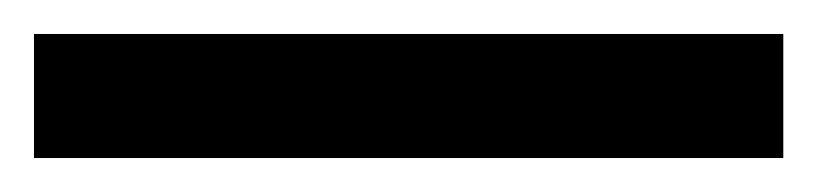

<svg xmlns="http://www.w3.org/2000/svg" viewBox="-22 65 481 113"><path d="M439 158V85H-2V158Z"/></svg>

Font: Noto Sans Ethiopic SemiCondensed SemiBold
Style: Regular
Weight: 600
Width: 4
Designer: Monotype Design Team
Foundry: Monotype Imaging Inc.
Version: Version 2.102